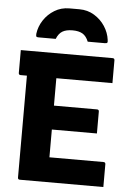

<svg xmlns="http://www.w3.org/2000/svg" viewBox="-62 -994 724 1040"><g transform="rotate(5 300.0 -474.0)"><path d="M213 -777H120Q110 -777 107.5 -780.5Q105 -784 106 -796Q111 -835 133.5 -869.5Q156 -904 192 -926Q228 -948 273 -948H327Q372 -948 408 -926Q444 -904 466.5 -869.5Q489 -835 494 -796Q496 -784 493 -780.5Q490 -777 480 -777H387Q375 -807 354.5 -819Q334 -831 300 -831Q266 -831 245.5 -819Q225 -807 213 -777ZM86 0Q75 0 75 -11V-565H41Q30 -565 30 -576V-700H529Q540 -700 540 -689V-565H235V-416H469Q480 -416 480 -405V-286H235V-135H529Q540 -135 540 -124V0Z"/></g></svg>

Font: Recursive Mn Lnr St XBd
Style: Regular
Weight: 800
Monospace: yes
Version: Version 1.079;hotconv 1.0.112;makeotfexe 2.5.65598; ttfautoh